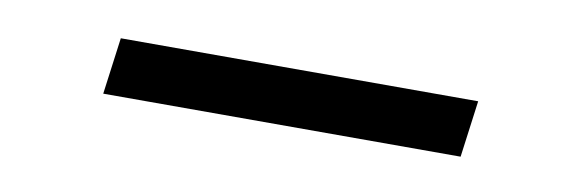

<svg xmlns="http://www.w3.org/2000/svg" viewBox="-24 -422 594 200"><g transform="rotate(10 273.0 -322.0)"><path d="M472 -351.5 464 -291.5H86L94 -351.5Z"/></g></svg>

Font: Merriweather Light 18pt Light
Style: Italic
Weight: 300
Italic angle: -7.8°
Version: Version 2.101